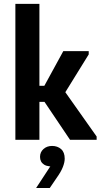

<svg xmlns="http://www.w3.org/2000/svg" viewBox="-20 -720 518 989"><path d="M340.7 0H477.8V-16.8L292.3 -279.3L293 -207L437 -439.8V-456.5H306L183.8 -233ZM136.3 -195.2H252.3V-278H136.3ZM59.2 0H183V-325.5V-332.2V-700H59.2V-332.2V-325.5V-126V-111ZM273.3 135.5 255.3 112.3 166 248.5H236.3L272.5 195.3Q294.8 164 304 139.9Q313.3 115.8 313.3 97.5Q313.3 64 294.6 47.9Q276 31.7 248.3 31.7Q221.8 31.7 204 47.6Q186.2 63.5 186.2 88Q186.2 114.5 207.1 128Q228 141.5 273.3 135.5Z"/></svg>

Font: Tilda Sans VF
Style: Regular
Weight: 400
Designer: ParaType Ltd
Foundry: ParaType Ltd
Version: Version 1.010